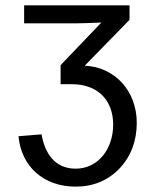

<svg xmlns="http://www.w3.org/2000/svg" viewBox="-20 -505 585 716"><path d="M296 -260 463 -431V-485H70V-418H266C282 -418 313 -419 358 -421L206 -262V-191H248C342 -191 402 -134 402 -40C402 48 348 124 262 124C185 124 147 67 135 -4L49 3C59 115 142 191 262 191C328 191 383 168 426 123C469 77 490 20 490 -47C490 -165 409 -255 296 -260Z"/></svg>

Font: Gamestation Text
Style: Bold
Weight: 400
Designer: Jonas Hecksher
Foundry: Jonas Hecksher, Playtypeª, e-types AS
Version: Version 1.003